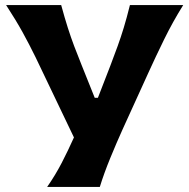

<svg xmlns="http://www.w3.org/2000/svg" viewBox="-20 -733 743 753"><path d="M165 0Q197 -46 221.8 -93.8Q246.5 -141.5 270 -194L119.5 -508.5Q94.5 -559.5 68.8 -606.2Q43 -653 4 -713H220Q234 -661.5 246 -624Q258 -586.5 270.8 -552.5Q283.5 -518.5 300 -478L351.5 -349.5H364L413 -476Q429 -518 441.5 -552.5Q454 -587 465.5 -624.8Q477 -662.5 489.5 -713H698.5Q657.5 -647.5 623.5 -578Q589.5 -508.5 563 -450L460.5 -225Q437 -173 412.5 -113.2Q388 -53.5 371.5 0Z"/></svg>

Font: Commissioner Flair
Style: Bold
Weight: 700
Designer: Kostas Bartsokas
Foundry: Kostas Bartsokas
Version: Version 1.000; ttfautohint (v1.8.3)